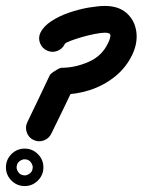

<svg xmlns="http://www.w3.org/2000/svg" viewBox="-51 -569 480 646"><path d="M167 -421Q159 -404 141.5 -397.5Q124 -391 107 -399Q90 -407 83.5 -424.5Q77 -442 85 -459Q96 -481 122 -498Q148 -515 181.5 -526.5Q215 -538 247.5 -543.5Q280 -549 302 -549Q348 -549 375 -525Q402 -501 407.5 -463.5Q413 -426 395 -387Q374 -342 336 -311.5Q298 -281 251.5 -266Q205 -251 157 -251Q153 -251 159.5 -256Q166 -261 175 -267Q184 -272 191.5 -276Q199 -280 198 -277Q179 -237 160 -198Q141 -159 122 -120Q122 -120 122 -120Q122 -120 122 -120Q114 -103 96.5 -96.5Q79 -90 62 -98Q45 -106 39 -124Q33 -142 41 -158Q60 -198 79 -237Q98 -276 116 -315Q119 -322 135 -331Q150 -341 157 -341Q202 -341 247.5 -361Q293 -381 313 -425Q320 -439 320.5 -449Q321 -459 302 -459Q291 -459 269.5 -455Q248 -451 225.5 -444.5Q203 -438 186 -431.5Q169 -425 167 -421Q167 -421 167 -421Q167 -421 167 -421ZM28 -33Q24 -32 20 -30Q6 -23 5 -8Q5 -7 5 -6Q5 -6 5 -5Q5 -4 5 -2Q6 2 8 6Q15 20 30 21Q31 21 32 21Q32 21 33 21Q34 21 36 21Q40 20 44 18Q58 11 59 -4Q59 -5 59 -6Q59 -6 59 -7Q59 -8 59 -10Q58 -14 56 -18Q49 -32 34 -33Q33 -33 32 -33Q32 -33 31 -33Q30 -33 28 -33ZM-31 -6Q-31 -32 -12.5 -50.5Q6 -69 32 -69Q58 -69 76.5 -50.5Q95 -32 95 -6Q95 20 76.5 38.5Q58 57 32 57Q6 57 -12.5 38.5Q-31 20 -31 -6Z"/></svg>

Font: FRB American Cursive Black
Style: Bold Italic
Weight: 900
Italic angle: -25°
Version: Version 2.0;Modular Font Editor K font №1